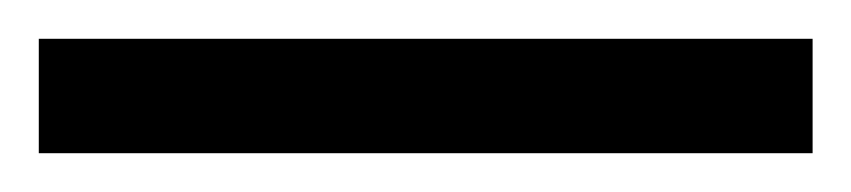

<svg xmlns="http://www.w3.org/2000/svg" viewBox="-24 63 439 99"><path d="M-4 142H395V83H-4Z"/></svg>

Font: Noto Serif Ethiopic Cn
Style: Regular
Weight: 400
Width: 3
Designer: Monotype Design Team
Foundry: Monotype Imaging Inc.
Version: Version 2.102